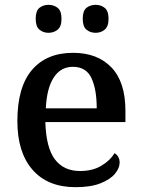

<svg xmlns="http://www.w3.org/2000/svg" viewBox="-20 -766 587 796"><path d="M293 10Q178 10 115 -62Q52 -134 52 -264Q52 -405 112.5 -476Q173 -547 283 -547Q384 -547 442 -486.5Q500 -426 500 -307V-260H168Q171 -154 207.5 -105.5Q244 -57 312 -57Q364 -57 400.5 -79Q437 -101 455 -131Q464 -126 470 -116Q476 -106 476 -92Q476 -69 456.5 -45.5Q437 -22 396.5 -6Q356 10 293 10ZM381 -317Q381 -396 359 -442.5Q337 -489 282 -489Q232 -489 203 -445Q174 -401 170 -317ZM377 -630Q354 -630 338.5 -643Q323 -656 323 -688Q323 -721 338.5 -733.5Q354 -746 377 -746Q398 -746 414 -733.5Q430 -721 430 -688Q430 -656 414 -643Q398 -630 377 -630ZM181 -630Q159 -630 143.5 -643Q128 -656 128 -688Q128 -721 143.5 -733.5Q159 -746 181 -746Q203 -746 219 -733.5Q235 -721 235 -688Q235 -656 219 -643Q203 -630 181 -630Z"/></svg>

Font: Noto Serif Khojki Medium
Style: Regular
Weight: 500
Version: Version 2.003